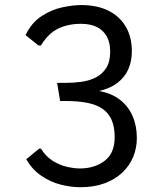

<svg xmlns="http://www.w3.org/2000/svg" viewBox="-20 -741 648 770"><path d="M302.2 9.8Q264.2 9.8 223.1 -0.7Q182.1 -11.2 145.8 -35.9Q109.4 -60.5 85.4 -102.5L137.2 -145H144Q163.6 -113.8 190.9 -96.4Q218.3 -79.1 247.3 -72.3Q276.4 -65.4 300.8 -65.4Q358.9 -65.4 399.4 -95.9Q439.9 -126.5 439.9 -190.9Q439.9 -232.9 427.2 -261Q414.6 -289.1 389.9 -305.4Q365.2 -321.8 328.9 -328.9Q292.5 -335.9 245.1 -335.9H221.2L209 -408.7H245.6Q274.9 -408.7 305.9 -412.8Q336.9 -417 363.3 -429.9Q389.6 -442.9 405.8 -468Q421.9 -493.2 421.9 -534.7Q421.9 -568.8 408.9 -593.5Q396 -618.2 370.1 -631.8Q344.2 -645.5 304.7 -645.5Q252.9 -645.5 212.9 -626Q172.9 -606.4 144 -558.6H134.3L82.5 -600.1Q106.4 -649.9 146.2 -676Q186 -702.1 229 -711.4Q272 -720.7 305.2 -720.7Q370.1 -720.7 415.5 -697.8Q460.9 -674.8 484.9 -633.3Q508.8 -591.8 508.8 -535.6Q508.8 -495.6 494.6 -463.4Q480.5 -431.2 451.2 -408.7Q421.9 -386.2 377 -376Q427.2 -367.2 460.9 -341.1Q494.6 -314.9 511.7 -275.6Q528.8 -236.3 528.8 -187.5Q528.8 -147.5 514.2 -111.8Q499.5 -76.2 470.5 -48.8Q441.4 -21.5 399.4 -5.9Q357.4 9.8 302.2 9.8Z"/></svg>

Font: Comme
Style: Regular
Weight: 400
Designer: Vernon Adams
Foundry: Vernon Adams
Version: Version 1.000;gftools[0.9.27]